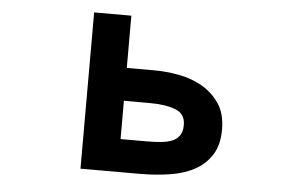

<svg xmlns="http://www.w3.org/2000/svg" viewBox="-45 -582 1089 699"><g transform="rotate(5 500.0 -232.5)"><path d="M272 -518H408V-327H511Q550 -327 596 -319Q642 -311 681 -289.5Q720 -268 746.5 -230.5Q773 -193 773 -133Q773 -79 751 -43Q729 -7 691 14.5Q653 36 600.5 44.5Q548 53 488 53H272ZM501 -67Q533 -67 557.5 -69.5Q582 -72 598.5 -79.5Q615 -87 624 -101Q633 -115 633 -138Q633 -179 596.5 -193Q560 -207 500 -207H408V-67Z"/></g></svg>

Font: LINE Seed JP_TTF Bold
Style: Regular
Weight: 700
Designer: LINE & Fontrix & Fontworks
Version: Version 1.009